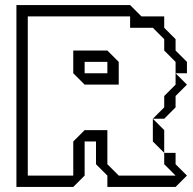

<svg xmlns="http://www.w3.org/2000/svg" viewBox="-20 -740 762 760"><path d="M315 -495V-450H405V-495ZM585 -270 630 -315V-360L675 -405V-450L720 -405L675 -360V-315L630 -270ZM585 -180V-270L630 -225V-135ZM45 0V-720H495L540 -675H630V-630L675 -585V-540L720 -495V-450H675V-495L630 -540V-585L585 -630H495V-675H90V-45H270V-180L315 -225H405V-90L450 -45H675L630 -90V-135H675V-90L720 -45L675 0H405V-45L360 -90V-180H315V-45L270 0ZM315 -405 270 -450V-540H405L450 -495V-405Z"/></svg>

Font: Rubik Iso
Style: Regular
Weight: 400
Designer: Hubert and Fischer, NaN
Foundry: Hubert and Fischer, NaN
Version: Version 2.200